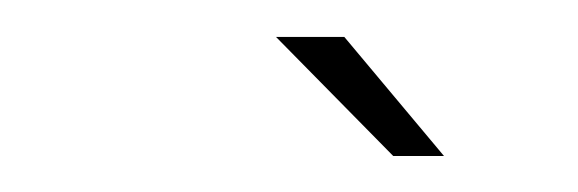

<svg xmlns="http://www.w3.org/2000/svg" viewBox="-20 -695 313 104"><path d="M193 -610.5H220.5L166.5 -675H129.5Z"/></svg>

Font: Anybody UltraCondensed Thin ExtraLight
Style: Italic
Weight: 250
Italic angle: -10°
Version: Version 1.111